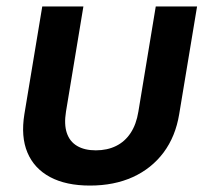

<svg xmlns="http://www.w3.org/2000/svg" viewBox="-20 -559 643 588"><path d="M255.4 9.3Q182.1 9.3 133.3 -16.8Q84.5 -43 64 -91.8Q43.5 -140.6 54.7 -209.5L109.4 -539.1H235.4L182.1 -217.3Q175.8 -178.2 184.6 -151.9Q193.4 -125.5 216.1 -112.1Q238.8 -98.6 273.4 -98.6Q308.6 -98.6 335.7 -112.1Q362.8 -125.5 380.1 -151.9Q397.5 -178.2 403.8 -217.3L457 -539.1H583.5L528.8 -209.5Q517.6 -141.1 481 -92Q444.3 -43 387 -16.8Q329.6 9.3 255.4 9.3Z"/></svg>

Font: Inter 18pt SemiBold
Style: Italic
Weight: 600
Italic angle: -9.3988°
Designer: Rasmus Andersson
Foundry: rsms
Version: Version 4.001;git-66647c0bb